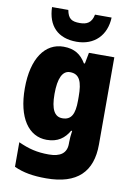

<svg xmlns="http://www.w3.org/2000/svg" viewBox="-108 -854 815 1162"><g transform="rotate(10 299.5 -273.5)"><path d="M481 -787H379C369 -735 339 -721 297 -721C247 -721 225 -734 215 -787H115C118 -672 182 -606 297 -606C406 -606 477 -677 481 -787ZM226 -563C113 -563 38 -459 38 -275C38 -93 111 10 222 10C291 10 331 -22 359 -70H365C361 -46 359 -18 359 1V10C359 68 321 95 250 95C177 95 126 82 62 53V204C119 230 179 240 259 240C451 240 539 150 539 -17V-553H383L370 -485H364C334 -535 294 -563 226 -563ZM291 -418C350 -418 368 -372 368 -281V-256C368 -174 348 -135 293 -135C245 -135 221 -177 221 -272C221 -369 245 -418 291 -418Z"/></g></svg>

Font: Noto Sans Kannada SemiCondensed Black
Style: Regular
Weight: 900
Width: 4
Designer: Jelle Bosma - Monotype Design Team
Foundry: Monotype Imaging Inc.
Version: Version 2.005